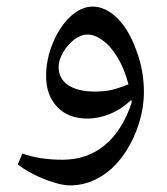

<svg xmlns="http://www.w3.org/2000/svg" viewBox="-20 -360 508 583"><path d="M193 203Q172 203 141.5 193.5Q111 184 81.5 169Q52 154 34 139L48 106Q75 116 105.5 120.5Q136 125 170 125Q245 125 298.5 80.5Q352 36 380 -49L379 -57Q350 -29 315 -14.5Q280 0 245 0Q187 0 153.5 -35.5Q120 -71 120 -129Q120 -180 140.5 -229.5Q161 -279 194 -310Q227 -340 261 -340Q300 -340 335.5 -305.5Q371 -271 394 -207Q406 -175 411.5 -143.5Q417 -112 417 -81Q417 -34 402.5 13Q388 60 362.5 99.5Q337 139 303 165Q251 203 193 203ZM269 -82Q294 -82 314.5 -86Q335 -90 370 -104Q358 -151 336 -187Q314 -223 288 -240Q267 -255 246 -255Q225 -255 205 -239.5Q185 -224 171 -200Q158 -176 158 -157Q158 -121 187 -101.5Q216 -82 269 -82Z"/></svg>

Font: Noto Naskh Arabic
Style: Regular
Weight: 400
Designer: Monotype Design Team, David Williams, Mohamad Dakak and Nizar Qandah
Foundry: Monotype Imaging Inc.
Version: Version 2.013